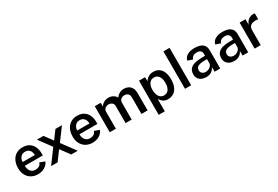

<svg xmlns="http://www.w3.org/2000/svg" viewBox="79 -1987 4888 3380"><g transform="rotate(-30 2523.0 -297.0)"><path d="M296 -539.5Q373 -539.5 426.8 -506.5Q480.5 -473.5 508.2 -413.8Q536 -354 536 -273.5V-236H170Q169.5 -190.5 184.8 -155.8Q200 -121 229.5 -101.5Q259 -82 301 -82Q346.5 -82 378.2 -102Q410 -122 420.5 -161.5L523 -122.5Q506 -80.5 472.5 -50.8Q439 -21 395 -5.5Q351 10 303.5 10Q227 10 168.8 -22.8Q110.5 -55.5 78.2 -116.2Q46 -177 46 -259Q46 -340.5 75.8 -404.2Q105.5 -468 162 -503.8Q218.5 -539.5 296 -539.5ZM418.5 -313Q418.5 -352 404.8 -383Q391 -414 363.2 -432Q335.5 -450 295.5 -450Q256 -450 227.5 -430.5Q199 -411 184.2 -379.5Q169.5 -348 170 -313Z M978 0 839 -188 700.5 0H568L771.5 -275.5L585 -529H717L839.5 -363.5L962 -529H1094L906.5 -275.5L1110 0Z M1406 -539.5Q1483 -539.5 1536.8 -506.5Q1590.5 -473.5 1618.2 -413.8Q1646 -354 1646 -273.5V-236H1280Q1279.5 -190.5 1294.8 -155.8Q1310 -121 1339.5 -101.5Q1369 -82 1411 -82Q1456.5 -82 1488.2 -102Q1520 -122 1530.5 -161.5L1633 -122.5Q1616 -80.5 1582.5 -50.8Q1549 -21 1505 -5.5Q1461 10 1413.5 10Q1337 10 1278.8 -22.8Q1220.5 -55.5 1188.2 -116.2Q1156 -177 1156 -259Q1156 -340.5 1185.8 -404.2Q1215.5 -468 1272 -503.8Q1328.5 -539.5 1406 -539.5ZM1528.5 -313Q1528.5 -352 1514.8 -383Q1501 -414 1473.2 -432Q1445.5 -450 1405.5 -450Q1366 -450 1337.5 -430.5Q1309 -411 1294.2 -379.5Q1279.5 -348 1280 -313Z M1761 -529H1882V-453.5Q1907.5 -492.5 1948 -516Q1988.5 -539.5 2046 -539.5Q2090 -539.5 2132.5 -516.8Q2175 -494 2196 -454Q2222.5 -492.5 2264.8 -516Q2307 -539.5 2357 -539.5Q2400 -539.5 2439.2 -521.5Q2478.5 -503.5 2504.2 -460.5Q2530 -417.5 2530 -348V0H2405V-333.5Q2405 -388 2377.8 -412Q2350.5 -436 2309.5 -436Q2285 -436 2261.5 -427Q2238 -418 2222.2 -397.5Q2206.5 -377 2206.5 -345.5V0H2082.5V-353Q2082.5 -379 2068.5 -397.8Q2054.5 -416.5 2032.8 -426.2Q2011 -436 1988 -436Q1962.5 -436 1939 -426Q1915.5 -416 1900.2 -395.8Q1885 -375.5 1885 -345.5V0H1761Z M2660 -529H2784L2785 -445.5Q2809.5 -485 2852.5 -512.2Q2895.5 -539.5 2953.5 -539.5Q3016 -539.5 3063 -510Q3110 -480.5 3136.2 -420Q3162.5 -359.5 3162.5 -270Q3162.5 -178.5 3135.2 -115.8Q3108 -53 3058.2 -21.5Q3008.5 10 2942 10Q2886.5 10 2846.8 -18Q2807 -46 2784.5 -87V165H2660ZM2914.5 -83Q2953 -83 2982.2 -103Q3011.5 -123 3028 -164.5Q3044.5 -206 3044.5 -268Q3044.5 -323 3029 -363.2Q3013.5 -403.5 2984.2 -425Q2955 -446.5 2914.5 -446.5Q2851 -446.5 2817.5 -397.8Q2784 -349 2784 -268Q2784 -216.5 2798.8 -174.5Q2813.5 -132.5 2843 -107.8Q2872.5 -83 2914.5 -83Z M3290.5 -760.5H3415.5V0H3290.5Z M3807.5 -326 3887 -328V-364Q3887 -406.5 3862 -429.5Q3837 -452.5 3786.5 -452.5Q3744.5 -452.5 3713.5 -433.5Q3682.5 -414.5 3672 -375.5L3572 -410.5Q3588 -473.5 3645.2 -506.5Q3702.5 -539.5 3790.5 -539.5Q4006.5 -539.5 4006.5 -371V0H3893L3891.5 -95Q3864 -38.5 3821.5 -14.2Q3779 10 3719.5 10Q3668 10 3628 -8.5Q3588 -27 3565.5 -62.8Q3543 -98.5 3543 -147.5Q3543 -236 3606.8 -280Q3670.5 -324 3807.5 -326ZM3760 -74.5Q3790 -74.5 3819.8 -89Q3849.5 -103.5 3868.2 -127Q3887 -150.5 3887 -175.5V-259L3821.5 -258Q3745 -257 3703.2 -234Q3661.5 -211 3661.5 -160Q3661.5 -120.5 3689 -97.5Q3716.5 -74.5 3760 -74.5Z M4376 -326 4455.5 -328V-364Q4455.5 -406.5 4430.5 -429.5Q4405.5 -452.5 4355 -452.5Q4313 -452.5 4282 -433.5Q4251 -414.5 4240.5 -375.5L4140.5 -410.5Q4156.5 -473.5 4213.8 -506.5Q4271 -539.5 4359 -539.5Q4575 -539.5 4575 -371V0H4461.5L4460 -95Q4432.5 -38.5 4390 -14.2Q4347.5 10 4288 10Q4236.5 10 4196.5 -8.5Q4156.5 -27 4134 -62.8Q4111.5 -98.5 4111.5 -147.5Q4111.5 -236 4175.2 -280Q4239 -324 4376 -326ZM4328.5 -74.5Q4358.5 -74.5 4388.2 -89Q4418 -103.5 4436.8 -127Q4455.5 -150.5 4455.5 -175.5V-259L4390 -258Q4313.5 -257 4271.8 -234Q4230 -211 4230 -160Q4230 -120.5 4257.5 -97.5Q4285 -74.5 4328.5 -74.5Z M4705.5 -529H4824.5V-414.5Q4844 -473.5 4887.2 -506.5Q4930.5 -539.5 4987.5 -539.5Q5009 -539.5 5018.5 -534.5V-415Q5008.5 -420 4988 -420Q4971 -421 4963 -421Q4898.5 -421 4864 -391.5Q4829.5 -362 4829.5 -307.5V0H4705.5Z"/></g></svg>

Font: 1883 Sans SemiBold
Style: Regular
Weight: 600
Designer: 1883 Sans project is a fork of Public Sans.
Version: Version 1.009